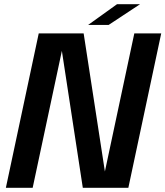

<svg xmlns="http://www.w3.org/2000/svg" viewBox="-20 -897 790 917"><path d="M136 0H8L165 -737.5H379.5L481 -78L621.5 -737.5H750L593 0H375.5L275.5 -654ZM401 -778 539 -877H649L499 -778Z"/></svg>

Font: Epilogue SemiBold
Style: Italic
Weight: 600
Italic angle: -12°
Designer: Tyler Finck
Foundry: Etcetera Type Co
Version: Version 2.111; ttfautohint (v1.8.3)